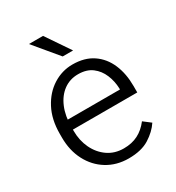

<svg xmlns="http://www.w3.org/2000/svg" viewBox="-179 -843 878 960"><g transform="rotate(-30 260.5 -362.5)"><path d="M282.7 9.8Q212.9 9.8 158.9 -23.4Q105 -56.6 74.7 -115Q44.4 -173.3 44.4 -248V-269.5Q44.4 -352.1 76.2 -412.4Q107.9 -472.7 159.9 -505.4Q211.9 -538.1 272 -538.1Q341.8 -538.1 388.9 -506.1Q436 -474.1 459.7 -418.7Q483.4 -363.3 483.4 -292V-254.9H85V-311H416V-317.4Q414.6 -359.4 398.9 -397Q383.3 -434.6 352.1 -458.3Q320.8 -481.9 272 -481.9Q224.6 -481.9 188.5 -455.6Q152.3 -429.2 132.1 -381.3Q111.8 -333.5 111.8 -269.5V-248Q111.8 -192.4 133.5 -146.5Q155.3 -100.6 194.6 -73.2Q233.9 -45.9 286.1 -45.9Q333 -45.9 368.4 -64Q403.8 -82 431.6 -118.2L473.1 -86.4Q447.8 -47.9 401.9 -19Q356 9.8 282.7 9.8ZM310.5 -597.2H250.5L135.3 -735.4H216.8Z"/></g></svg>

Font: Heebo Light
Style: Regular
Weight: 300
Designer: Oded Ezer
Foundry: Ezer Type House
Version: Version 3.100